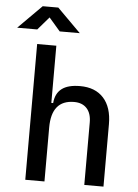

<svg xmlns="http://www.w3.org/2000/svg" viewBox="-94 -985 742 1032"><g transform="rotate(5 276.5 -469.0)"><path d="M400.4 0V-336.9Q400.4 -386.2 376 -412.8Q351.6 -439.5 307.6 -439.5Q185.5 -439.5 185.5 -291L155.3 -423.8H195.3Q199.7 -476.1 233.4 -501.7Q267.1 -527.3 332 -527.3Q414.1 -527.3 459 -477.5Q503.9 -427.7 503.9 -336.9V0ZM82 0V-732.4H185.5V0ZM-32.7 -810.5 94.2 -937.5H178.2L305.2 -810.5H196.8L110.4 -910.6H162.1L75.7 -810.5Z"/></g></svg>

Font: Cascadia Mono PL
Style: Regular
Weight: 400
Monospace: yes
Designer: Aaron Bell
Foundry: Saja Typeworks
Version: Version 2102.003